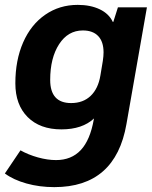

<svg xmlns="http://www.w3.org/2000/svg" viewBox="-44 -530 623 788"><path d="M559 -500 475 -21Q430 238 179 238Q118 238 64.5 223Q11 208 -24 182L40 87Q72 105 111.5 116Q151 127 186 127Q249 127 287.5 86Q326 45 341 -40L342 -44Q294 1 208 1Q120 1 69.5 -49.5Q19 -100 19 -188Q19 -283 51 -356Q83 -429 141.5 -469.5Q200 -510 275 -510Q327 -510 365 -492Q403 -474 419 -440H421L440 -500ZM381 -315Q381 -359 359 -382Q337 -405 296 -405Q235 -405 198.5 -348.5Q162 -292 162 -202Q162 -107 248 -107Q297 -107 328 -136.5Q359 -166 368 -220L378 -280Q381 -300 381 -315Z"/></svg>

Font: Sarabun ExtraBold
Style: Italic
Weight: 800
Italic angle: -10°
Designer: Suppakit Chalermlarp | Katatrad Co.,Ltd.
Foundry: Cadson Demak Co.,Ltd.
Version: Version 1.000; ttfautohint (v1.6)